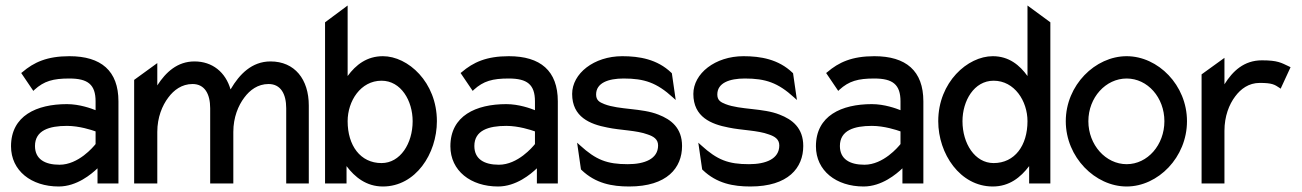

<svg xmlns="http://www.w3.org/2000/svg" viewBox="-20 -666 4727 697"><path d="M20 -135C20 -46 94 11 193 11C259 11 312 -34 334 -55V0H410V-298C410 -409 347 -462 232 -462C151 -462 103 -440 61 -404L57 -401L101 -336L105 -340C140 -372 173 -381 232 -381C299 -381 327 -359 327 -298V-266C312 -272 269 -288 223 -288C113 -288 20 -246 20 -135ZM107 -136C107 -193 159 -209 223 -209C268 -209 313 -194 327 -189V-143C319 -133 265 -68 196 -68C142 -68 107 -89 107 -136Z M467 0H551V-187C551 -240 569 -283 591 -312C611 -339 640 -361 679 -361C723 -361 743 -325 743 -273V0H827V-187C827 -240 845 -283 867 -312C887 -339 916 -361 955 -361C999 -361 1019 -325 1019 -273V0H1101V-283C1101 -378 1050 -443 962 -443C894 -443 849 -396 818 -343L817 -342V-341C799 -404 751 -443 686 -443C624 -443 582 -404 551 -356V-437L467 -376Z M1160 0H1238V-63C1268 -23 1310 11 1370 11C1489 11 1566 -108 1566 -226C1566 -368 1461 -462 1370 -462C1312 -462 1272 -431 1242 -390V-646L1160 -585ZM1242 -226C1242 -299 1289 -373 1365 -373C1436 -373 1478 -300 1478 -226C1478 -145 1433 -74 1365 -74C1288 -74 1242 -138 1242 -226Z M1615 -135C1615 -46 1689 11 1788 11C1854 11 1907 -34 1929 -55V0H2005V-298C2005 -409 1942 -462 1827 -462C1746 -462 1698 -440 1656 -404L1652 -401L1696 -336L1700 -340C1735 -372 1768 -381 1827 -381C1894 -381 1922 -359 1922 -298V-266C1907 -272 1864 -288 1818 -288C1708 -288 1615 -246 1615 -135ZM1702 -136C1702 -193 1754 -209 1818 -209C1863 -209 1908 -194 1922 -189V-143C1914 -133 1860 -68 1791 -68C1737 -68 1702 -89 1702 -136Z M2057 -325C2057 -241 2122 -215 2185 -203C2232 -193 2291 -193 2331 -178C2352 -171 2369 -161 2369 -138C2369 -89 2320 -70 2259 -70C2184 -70 2144 -85 2085 -139L2075 -148L2089 -51L2091 -49C2142 0 2202 11 2264 11C2402 11 2456 -57 2456 -136C2456 -201 2417 -232 2370 -250C2310 -274 2228 -267 2174 -288C2156 -295 2144 -302 2144 -323C2144 -365 2188 -381 2244 -381C2319 -381 2364 -366 2423 -312L2433 -303L2419 -400L2417 -402C2366 -451 2301 -462 2239 -462C2136 -462 2057 -399 2057 -325Z M2497 -325C2497 -241 2562 -215 2625 -203C2672 -193 2731 -193 2771 -178C2792 -171 2809 -161 2809 -138C2809 -89 2760 -70 2699 -70C2624 -70 2584 -85 2525 -139L2515 -148L2529 -51L2531 -49C2582 0 2642 11 2704 11C2842 11 2896 -57 2896 -136C2896 -201 2857 -232 2810 -250C2750 -274 2668 -267 2614 -288C2596 -295 2584 -302 2584 -323C2584 -365 2628 -381 2684 -381C2759 -381 2804 -366 2863 -312L2873 -303L2859 -400L2857 -402C2806 -451 2741 -462 2679 -462C2576 -462 2497 -399 2497 -325Z M2942 -135C2942 -46 3016 11 3115 11C3181 11 3234 -34 3256 -55V0H3332V-298C3332 -409 3269 -462 3154 -462C3073 -462 3025 -440 2983 -404L2979 -401L3023 -336L3027 -340C3062 -372 3095 -381 3154 -381C3221 -381 3249 -359 3249 -298V-266C3234 -272 3191 -288 3145 -288C3035 -288 2942 -246 2942 -135ZM3029 -136C3029 -193 3081 -209 3145 -209C3190 -209 3235 -194 3249 -189V-143C3241 -133 3187 -68 3118 -68C3064 -68 3029 -89 3029 -136Z M3386 -226C3386 -108 3465 11 3584 11C3644 11 3685 -22 3716 -63V0H3793V-585L3710 -646V-390C3682 -429 3643 -462 3584 -462C3493 -462 3386 -368 3386 -226ZM3474 -226C3474 -300 3516 -373 3587 -373C3663 -373 3710 -299 3710 -226C3710 -138 3664 -74 3587 -74C3519 -74 3474 -145 3474 -226Z M3849 -226C3849 -95 3956 11 4070 11C4184 11 4289 -95 4289 -226C4289 -357 4184 -462 4070 -462C3956 -462 3849 -357 3849 -226ZM3931 -226C3931 -312 3994 -381 4070 -381C4146 -381 4207 -312 4207 -226C4207 -140 4146 -70 4070 -70C3994 -70 3931 -140 3931 -226Z M4342 0H4425V-191C4425 -244 4442 -287 4464 -316C4484 -343 4513 -365 4553 -365C4598 -365 4607 -359 4625 -347L4629 -344L4665 -422L4659 -425C4631 -438 4619 -447 4561 -447C4496 -447 4455 -408 4425 -360V-456L4342 -396Z"/></svg>

Font: Charger Sport
Style: SeBdNrw
Weight: 600
Designer: Jasper
Foundry: Cannot Into Space Fonts
Version: Version 1.1